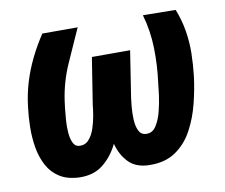

<svg xmlns="http://www.w3.org/2000/svg" viewBox="-65 -609 817 698"><g transform="rotate(-10 343.5 -259.5)"><path d="M503.9 -529.8 624.5 -528.3Q640.1 -489.7 647.2 -447.8Q654.3 -405.8 653.6 -363.3Q652.8 -320.8 647.9 -278.8Q642.1 -231.9 629.4 -180.9Q616.7 -129.9 592.8 -85.4Q568.8 -41 529.5 -14.4Q490.2 12.2 431.2 10.7Q382.8 9.3 356.2 -18.6Q329.6 -46.4 318.8 -87.9Q308.1 -129.4 307.6 -173.6Q307.1 -217.8 311.5 -252.9L337.9 -412.6H436L409.2 -239.7Q407.7 -230 405.8 -208.3Q403.8 -186.5 404.8 -162.4Q405.8 -138.2 413.8 -121.1Q421.9 -104 440.4 -103Q463.9 -101.6 477.8 -123Q491.7 -144.5 499.5 -175.3Q507.3 -206.1 511 -234.9Q514.6 -263.7 516.1 -279.3Q524.4 -341.3 522.9 -405Q521.5 -468.8 503.9 -529.8ZM132.3 -527.8H262.7Q234.9 -466.3 207.3 -403.8Q179.7 -341.3 169.9 -273.9Q168.5 -265.1 166.3 -245.8Q164.1 -226.6 162.4 -202.9Q160.6 -179.2 162.4 -156.7Q164.1 -134.3 171.4 -118.9Q178.7 -103.5 192.9 -102.5Q215.3 -100.6 229.2 -116.2Q243.2 -131.8 251 -155.5Q258.8 -179.2 262.7 -202.6Q266.6 -226.1 267.6 -239.7L294.9 -412.6H393.1L366.7 -252.9Q360.4 -213.9 348.6 -168Q336.9 -122.1 315.4 -81.1Q293.9 -40 260.3 -14.2Q226.6 11.7 175.8 10.7Q130.9 9.3 102.1 -9.3Q73.2 -27.8 57.1 -58.3Q41 -88.9 34.9 -125.7Q28.8 -162.6 29.5 -201.2Q30.3 -239.7 34.7 -273.9Q40 -320.3 53.2 -363.8Q66.4 -407.2 86.7 -448.5Q106.9 -489.7 132.3 -527.8Z"/></g></svg>

Font: Roboto Condensed
Style: Bold Italic
Weight: 700
Italic angle: -12°
Designer: Christian Robertson
Foundry: Google
Version: Version 3.0